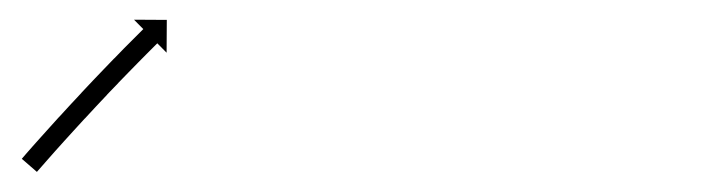

<svg xmlns="http://www.w3.org/2000/svg" viewBox="-20 -162 728 192"><path d="M3.1 -4.7C2.7 -4.2 2.2 -3.7 1.8 -3.2L16.9 9.9C17.4 9.4 17.8 8.9 18.2 8.4L18.2 8.4L18.2 8.4C19.4 7 20.7 5.6 21.9 4.2L21.9 4.2L21.9 4.2C23.8 2 25.7 -0.2 27.6 -2.3L27.6 -2.3L27.6 -2.3C30.1 -5.1 32.6 -8 35.1 -10.8L35.1 -10.8L35.1 -10.8C38.1 -14.1 41 -17.4 44 -20.7L44 -20.7L44 -20.7C47.3 -24.4 50.7 -28 54 -31.7L54 -31.7L54 -31.7C57.6 -35.6 61.2 -39.5 64.8 -43.5L64.8 -43.5L64.8 -43.4C68.5 -47.5 72.3 -51.5 76 -55.5L76 -55.5L76 -55.5C79.7 -59.5 83.5 -63.5 87.3 -67.5L87.3 -67.5L87.2 -67.5C90.9 -71.3 94.6 -75.2 98.3 -79L98.2 -79L98.2 -79C101.7 -82.6 105.1 -86.1 108.6 -89.7L108.6 -89.7L108.6 -89.7C111.7 -92.9 114.8 -96.1 117.9 -99.2L117.9 -99.2L117.9 -99.2C120.5 -101.9 123.2 -104.6 125.8 -107.2L125.8 -107.2L125.8 -107.2C127.9 -109.3 129.9 -111.3 132 -113.4L132 -113.4L132 -113.4C133.3 -114.7 134.6 -116 135.9 -117.3C136.4 -117.8 136.9 -118.2 137.3 -118.7L146.6 -109.3L146.8 -142.1L114 -142.3L123.3 -132.9C122.8 -132.5 122.3 -132 121.9 -131.5C120.5 -130.2 119.2 -128.9 117.9 -127.5L117.9 -127.5L117.9 -127.5C115.8 -125.5 113.7 -123.4 111.7 -121.3L111.7 -121.3L111.7 -121.3C109 -118.6 106.3 -116 103.7 -113.3L103.7 -113.3L103.6 -113.2C100.5 -110.1 97.4 -106.8 94.3 -103.6L94.2 -103.6L94.2 -103.6C90.8 -100 87.3 -96.4 83.8 -92.8L83.8 -92.8L83.8 -92.8C80.1 -89 76.4 -85.1 72.7 -81.2L72.7 -81.2L72.7 -81.2C68.9 -77.2 65.2 -73.2 61.4 -69.2L61.4 -69.2L61.4 -69.1C57.6 -65.1 53.9 -61.1 50.1 -57L50.1 -57L50.1 -57C46.5 -53.1 42.9 -49.1 39.3 -45.2L39.3 -45.2L39.2 -45.2C35.9 -41.5 32.5 -37.8 29.2 -34.1L29.2 -34.1L29.2 -34.1C26.2 -30.8 23.2 -27.4 20.2 -24.1L20.2 -24.1L20.2 -24.1C17.7 -21.2 15.2 -18.4 12.6 -15.6L12.6 -15.6L12.6 -15.6C10.7 -13.4 8.8 -11.2 6.8 -9L6.8 -9L6.8 -9C5.6 -7.6 4.4 -6.2 3.1 -4.7L3.1 -4.7Z"/></svg>

Font: FRB American Cursive Just Arrows Extralight
Style: Italic
Weight: 200
Italic angle: -25°
Version: Version 2.0;Modular Font Editor K font №1